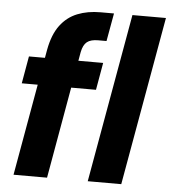

<svg xmlns="http://www.w3.org/2000/svg" viewBox="-51 -752 712 799"><g transform="rotate(5 305.0 -352.5)"><path d="M35 0 129 -531Q141 -595 169.5 -633Q198 -671 240.5 -688Q283 -705 337 -705H393L372 -588H337Q306 -588 290.5 -575.5Q275 -563 269 -533L175 0ZM36 -382 56 -496H366L346 -382ZM345 0 470 -705H610L485 0Z"/></g></svg>

Font: DM Sans 36pt ExtraBold
Style: Italic
Weight: 800
Italic angle: -10°
Designer: Colophon Foundry, Jonny Pinhorn
Foundry: Colophon Foundry
Version: Version 4.004;gftools[0.9.30]